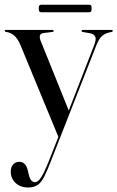

<svg xmlns="http://www.w3.org/2000/svg" viewBox="-28 -566 507 830"><path d="M271.5 -82.5 226.5 31 60.5 -371Q49 -398.5 34 -411.8Q19 -425 -1 -428Q-5.5 -429 -6.5 -430.2Q-7.5 -431.5 -7.5 -433Q-7.5 -435 -6.2 -435.8Q-5 -436.5 -2.5 -436.5H198.5Q201.5 -436.5 202.8 -435.5Q204 -434.5 204 -432.5Q204 -430 202.8 -429.2Q201.5 -428.5 198.5 -428L160 -423Q147.5 -421.5 144.8 -412.5Q142 -403.5 148 -389ZM183 130.5 239.5 -13 246 -28.5 379 -370.5Q389 -396 383.8 -407.5Q378.5 -419 360 -422.5L331 -427.5Q327.5 -428 326 -429Q324.5 -430 324.5 -432Q324.5 -434.5 326 -435.5Q327.5 -436.5 330 -436.5H453.5Q456.5 -436.5 458 -435.5Q459.5 -434.5 459.5 -432.5Q459.5 -430.5 458.2 -429.5Q457 -428.5 453.5 -427.5Q429 -424 414.2 -411.2Q399.5 -398.5 389 -371.5L190.5 134.5Q175.5 173 163.2 197.5Q151 222 135.2 233.2Q119.5 244.5 94 244.5Q60 244.5 39.2 224.8Q18.5 205 18.5 176Q18.5 156 29 144.8Q39.5 133.5 55.5 133.5Q70 133.5 79 143.2Q88 153 92 170L96 187Q98.5 201 105.2 211.2Q112 221.5 123 221.5Q132.5 221.5 141.8 211.2Q151 201 161 180.8Q171 160.5 183 130.5ZM139.5 -529Q139.5 -539 142 -542.2Q144.5 -545.5 150.5 -545.5H357Q363.5 -545.5 365.8 -542.5Q368 -539.5 368 -529.5Q368 -520 365.8 -516.5Q363.5 -513 357 -513H150.5Q144.5 -513 142 -516.5Q139.5 -520 139.5 -529Z"/></svg>

Font: Fraunces 96pt
Style: Regular
Weight: 400
Version: Version 1.000;[b76b70a41]